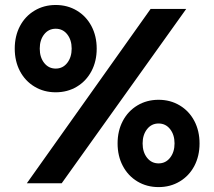

<svg xmlns="http://www.w3.org/2000/svg" viewBox="-20 -736 861 771"><path d="M584.7 -700H727.7L227.7 0H87.7ZM452.2 -160.1Q452.2 -210.6 473.2 -250.4Q494.2 -290.1 531.8 -312.7Q569.5 -335.3 616.8 -335.3Q664.1 -335.3 701.7 -312.7Q739.4 -290.1 760.4 -250.3Q781.3 -210.5 781.3 -159.9Q781.3 -109.4 760.4 -69.6Q739.4 -29.9 701.7 -7.3Q664.1 15.3 616.8 15.3Q569.5 15.3 531.8 -7.3Q494.2 -29.9 473.2 -69.7Q452.2 -109.5 452.2 -160.1ZM680.9 -160.1Q680.9 -194.7 663.1 -217.4Q645.2 -240.1 616.8 -240.1Q588.3 -240.1 570.5 -217.3Q552.7 -194.5 552.7 -159.9Q552.7 -125.3 570.5 -102.6Q588.3 -79.9 616.8 -79.9Q645.2 -79.9 663.1 -102.7Q680.9 -125.5 680.9 -160.1ZM39.2 -540.8Q39.2 -591.3 60.1 -631.1Q81.1 -670.9 118.8 -693.4Q156.4 -716 203.7 -716Q251 -716 288.7 -693.4Q326.3 -670.8 347.3 -631Q368.3 -591.2 368.3 -540.7Q368.3 -490.1 347.3 -450.3Q326.3 -410.6 288.7 -388Q251 -365.4 203.7 -365.4Q156.4 -365.4 118.8 -388Q81.1 -410.6 60.1 -450.4Q39.2 -490.2 39.2 -540.8ZM267.8 -540.8Q267.8 -575.4 250.1 -598Q232.4 -620.6 203.7 -620.6Q175 -620.6 157.3 -598Q139.6 -575.5 139.6 -540.7Q139.6 -506 157.4 -483.3Q175.3 -460.6 203.7 -460.6Q232.2 -460.6 250 -483.4Q267.8 -506.3 267.8 -540.8Z"/></svg>

Font: Oak Sans Light
Style: Regular
Weight: 400
Designer: Erik Kennedy, Walven
Foundry: Erik Kennedy, Walven
Version: Version 1.100;Glyphs 3.1.2 (3151)